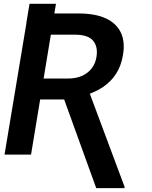

<svg xmlns="http://www.w3.org/2000/svg" viewBox="-20 -797 784 990"><path d="M115.7 -678.2 132.3 -777.3H268.6L252 -678.2ZM124.5 -727.5H386.2Q470.2 -727.5 524.9 -702.6Q579.6 -677.7 602.8 -629.6Q626 -581.5 613.8 -511.7Q604.5 -456.5 578.1 -416Q551.8 -375.5 511.2 -348.4Q470.7 -321.3 418.9 -305.7L374 -284.2H145.5L162.6 -392.1H330.1Q373.5 -392.1 404.5 -406.5Q435.5 -420.9 454.1 -446.3Q472.7 -471.7 477.5 -503.9Q485.8 -555.7 460.4 -586.7Q435.1 -617.7 367.7 -618.2H242.2L140.1 0H3.4ZM476.1 172.9 297.9 -319.8H440.9L622.6 167L621.6 172.9Z"/></svg>

Font: Inter 17pt SemiBold
Style: Italic
Weight: 600
Italic angle: -9.3988°
Version: Version 4.001;git-66647c0bb